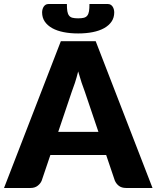

<svg xmlns="http://www.w3.org/2000/svg" viewBox="-35 -933 777 953"><path d="M722 0H591Q569 0 555.5 -10.2Q542 -20.5 535 -36.5L492 -163.5H215L172 -36.5Q166.5 -22.5 152.2 -11.2Q138 0 117 0H-15L267 -728.5H440ZM453.5 -278.5 386 -478Q378.5 -497 370 -522.8Q361.5 -548.5 353 -578.5Q345.5 -548 337 -522Q328.5 -496 321 -477L254 -278.5ZM353 -842Q370 -842 381 -844.8Q392 -847.5 398.2 -855.5Q404.5 -863.5 406.8 -877.2Q409 -891 409 -913H501Q509 -913 514.8 -909.2Q520.5 -905.5 524.2 -899.8Q528 -894 530 -886.5Q532 -879 532 -871.5Q532 -845.5 518.8 -826Q505.5 -806.5 481.8 -793.2Q458 -780 425.2 -773.5Q392.5 -767 353 -767Q313.5 -767 280.8 -773.5Q248 -780 224.2 -793.2Q200.5 -806.5 187.2 -826Q174 -845.5 174 -871.5Q174 -879 176 -886.5Q178 -894 181.8 -899.8Q185.5 -905.5 191.2 -909.2Q197 -913 205 -913H297Q297 -891 299.2 -877.2Q301.5 -863.5 307.8 -855.5Q314 -847.5 324.8 -844.8Q335.5 -842 353 -842Z"/></svg>

Font: Lato
Style: Regular
Weight: 900
Designer: Lukasz Dziedzic with Adam Twardoch and Botio Nikoltchev
Foundry: tyPoland Lukasz Dziedzic
Version: Version 2.010; 2014-09-01; http://www.latofonts.com/; ttfaut